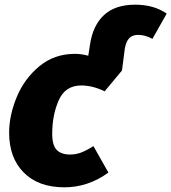

<svg xmlns="http://www.w3.org/2000/svg" viewBox="-20 -781 732 820"><path d="M692 -723 631 -615Q600 -632 570 -632Q545 -632 531.5 -617.5Q518 -603 513 -573L501 -480L427 -391Q375 -416 327 -416Q259 -416 231 -353Q203 -290 203 -209Q203 -160 222.5 -140.5Q242 -121 279 -121Q304 -121 326.5 -129.5Q349 -138 379 -157L443 -44Q356 19 255 19Q144 19 81.5 -44Q19 -107 19 -214Q19 -288 51.5 -366.5Q84 -445 148 -498Q212 -551 300 -551Q328 -551 357 -543L364 -588Q376 -672 424 -716.5Q472 -761 557 -761Q637 -761 692 -723Z"/></svg>

Font: Trujillo ExtraBold
Style: Italic
Weight: 800
Italic angle: -8°
Designer: Fira Sans original fonts by bBox Type GmbH, Carrois Corporate GbR, & Edenspiekermann AG / Changes by Cristiano Sobral
Foundry: Fira Sans original fonts by bBox Type GmbH, Carrois Corporate GbR, & Edenspiekermann AG / Changes by Cristiano Sobral
Version: Version 4.301;July 28, 2020;FontCreator 13.0.0.2655 64-bit